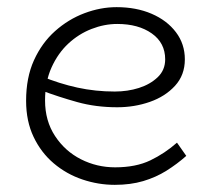

<svg xmlns="http://www.w3.org/2000/svg" viewBox="-20 -503 592 537"><path d="M301 14Q255 14 210.5 -1Q166 -16 130.5 -46Q95 -76 74 -120Q53 -164 53 -221Q53 -286 75 -334.5Q97 -383 134 -416Q171 -449 216 -466Q261 -483 306 -483Q361 -483 404 -464.5Q447 -446 472 -413Q497 -380 497 -337Q497 -293 469.5 -263Q442 -233 399 -218Q356 -203 308 -203Q248 -203 196 -217.5Q144 -232 96 -250L95 -290Q146 -269 196.5 -258Q247 -247 301 -247Q337 -247 368.5 -257Q400 -267 421 -287Q442 -307 442 -337Q442 -383 404.5 -409.5Q367 -436 308 -436Q272 -436 236 -422Q200 -408 171 -381Q142 -354 124 -314Q106 -274 106 -222Q106 -165 134 -122.5Q162 -80 206.5 -57.5Q251 -35 302 -35Q360 -35 400.5 -54.5Q441 -74 475 -104L501 -67Q475 -44 445.5 -25.5Q416 -7 380.5 3.5Q345 14 301 14Z"/></svg>

Font: BioRhyme Light
Style: Regular
Weight: 300
Designer: Aoife Mooney
Foundry: Aoife Mooney Type
Version: Version 1.600;gftools[0.9.33]